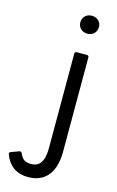

<svg xmlns="http://www.w3.org/2000/svg" viewBox="-283 -794 680 1117"><g transform="rotate(15 57.0 -235.5)"><path d="M125 -629C156 -629 181 -651 181 -683C181 -715 156 -737 125 -737C93 -737 69 -715 69 -683C69 -651 93 -629 125 -629ZM7 266C106 266 167 202 167 69V-498C167 -505 163 -509 156 -509H94C87 -509 82 -505 82 -498V73C82 154 54 188 5 188C-32 188 -51 173 -64 140C-68 134 -73 132 -79 134L-128 152C-134 155 -137 159 -134 167C-109 234 -60 266 7 266Z"/></g></svg>

Font: LINE Seed JP App_OTF Regular
Style: Regular
Weight: 400
Designer: LY Corporation & Fontrix & Fontworks
Version: Version 1.002